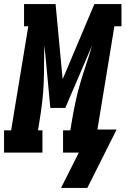

<svg xmlns="http://www.w3.org/2000/svg" viewBox="-56 -755 621 950"><path d="M376 175H246L334 0H256V-110H292L298 -147Q306 -195 316 -243.5Q326 -292 340 -340Q354 -388 370 -435.5Q386 -483 400 -531L267 -221H193L164 -531Q162 -483 162 -435.5Q162 -388 160 -340Q158 -292 152 -243.5Q146 -195 138 -147L132 -110H154V0H-36V-110H-1L84 -625H63V-735H219L254 -363L411 -735H545V-625H510L426 -114H521Z"/></svg>

Font: Iosevka Curly Slab Heavy
Style: Italic
Weight: 900
Italic angle: -9°
Monospace: yes
Designer: Belleve Invis
Foundry: Belleve Invis
Version: Version 22.1.2; ttfautohint (v1.8.4)